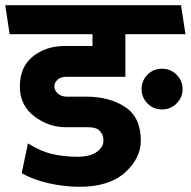

<svg xmlns="http://www.w3.org/2000/svg" viewBox="-31 -700 730 735"><path d="M589 -281Q556 -281 533.5 -304Q511 -327 511 -359Q511 -391 533.5 -414Q556 -437 589 -437Q622 -437 645 -414Q668 -391 668 -359Q668 -327 645 -304Q622 -281 589 -281ZM679 -569H449V-406H223Q202 -406 189.5 -395Q177 -384 177 -369Q177 -354 190.5 -342Q204 -330 224 -330H298Q388 -330 448 -290.5Q508 -251 508 -162Q508 -94 447.5 -39.5Q387 15 273 15Q215 15 155.5 1.5Q96 -12 52 -37L76 -151Q126 -120 170.5 -110Q215 -100 265 -100Q314 -100 339.5 -118.5Q365 -137 365 -162Q365 -183 352 -198Q339 -213 306 -213H220Q155 -213 100 -255Q45 -297 45 -369Q45 -444 95 -484Q145 -524 218 -524H323V-569H6L-11 -680H662Z"/></svg>

Font: Palanquin Dark
Style: Regular
Weight: 400
Designer: Pria Ravichandran
Version: Version 1.000